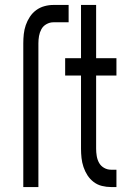

<svg xmlns="http://www.w3.org/2000/svg" viewBox="-20 -755 540 775"><path d="M428 0Q410 0 391.5 -4.5Q373 -9 358 -20.5Q343 -32 333 -47.5Q323 -63 317 -81Q311 -99 309 -117.5Q307 -136 307 -155V-450H243V-520H307V-735H368V-520H450V-450H368V-155Q368 -140 370.5 -125Q373 -110 380 -97.5Q387 -85 400 -77.5Q413 -70 428 -70H450V0ZM74 0V-580Q74 -599 76 -617.5Q78 -636 84 -653.5Q90 -671 100.5 -687Q111 -703 126 -714Q141 -725 159 -730Q177 -735 195 -735H257V-665H195Q181 -665 167.5 -657.5Q154 -650 147 -637Q140 -624 137.5 -609.5Q135 -595 135 -580V0Z"/></svg>

Font: Iosevka Term SS14
Style: Regular
Weight: 400
Monospace: yes
Designer: Belleve Invis
Foundry: Belleve Invis
Version: Version 24.1.1; ttfautohint (v1.8.4)